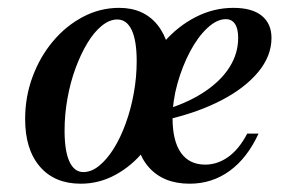

<svg xmlns="http://www.w3.org/2000/svg" viewBox="-20 -447 743 479"><path d="M181.5 11.3Q116.1 11.3 79.4 -31.5Q42.7 -74.2 42.7 -150Q42.7 -205.6 61.3 -255.6Q79.8 -305.6 112.5 -344.4Q145.2 -383.1 187.5 -405.2Q229.8 -427.4 277.4 -427.4Q338.7 -427.4 373 -384.7Q407.3 -341.9 407.3 -265.3Q407.3 -209.7 389.1 -159.7Q371 -109.7 339.9 -71.4Q308.9 -33.1 268.1 -10.9Q227.4 11.3 181.5 11.3ZM187.9 -17.7Q208.1 -17.7 227.4 -33.5Q246.8 -49.2 263.7 -76.2Q280.6 -103.2 293.5 -138.7Q306.5 -174.2 313.7 -214.1Q321 -254 321 -294.4Q321 -346 308.5 -372.2Q296 -398.4 272.6 -398.4Q253.2 -398.4 233.9 -382.7Q214.5 -366.9 198 -339.5Q181.5 -312.1 168.5 -277Q155.6 -241.9 148.4 -202Q141.1 -162.1 141.1 -121Q141.1 -70.2 153.2 -44Q165.3 -17.7 187.9 -17.7ZM453.2 11.3Q387.9 11.3 351.6 -29.4Q315.3 -70.2 315.3 -144.4Q315.3 -200.8 335.1 -251.6Q354.8 -302.4 389.1 -341.9Q423.4 -381.5 468.1 -404.4Q512.9 -427.4 562.1 -427.4Q608.9 -427.4 633.1 -407.7Q657.3 -387.9 657.3 -352.4Q657.3 -307.3 624.2 -267.3Q591.1 -227.4 533.1 -197.2Q475 -166.9 399.2 -149.2L400 -175.8Q454.8 -193.5 494 -220.6Q533.1 -247.6 553.6 -281Q574.2 -314.5 574.2 -352.4Q574.2 -375.8 566.1 -387.5Q558.1 -399.2 543.5 -399.2Q521 -399.2 497.2 -377Q473.4 -354.8 454 -318.1Q434.7 -281.5 422.6 -238.3Q410.5 -195.2 410.5 -152.4Q410.5 -95.2 431.5 -65.7Q452.4 -36.3 491.9 -36.3Q522.6 -36.3 549.6 -55.6Q576.6 -75 596.8 -113.7H625Q596.8 -52.4 552.8 -20.6Q508.9 11.3 453.2 11.3Z"/></svg>

Font: Playfair 5pt SemiExpanded Light SemiBold
Style: Italic
Weight: 600
Italic angle: -15.6°
Version: Version 2.001;gftools[0.9.30]